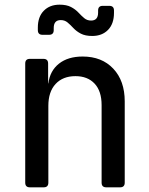

<svg xmlns="http://www.w3.org/2000/svg" viewBox="-20 -802 640 822"><path d="M108 0Q88 0 88 -20V-530Q88 -550 108 -550H166Q186 -550 186 -530V-445H187Q194 -499 232.5 -529.5Q271 -560 334 -560Q416 -560 465 -508Q514 -456 514 -368V-20Q514 0 494 0H435Q415 0 415 -20V-352Q415 -412 385 -444Q355 -476 303 -476Q249 -476 218 -442.5Q187 -409 187 -349V-20Q187 0 167 0ZM375 -648Q345 -648 326 -658Q307 -668 294 -682Q281 -696 269 -706Q257 -716 240 -716Q210 -716 210 -682V-673Q210 -653 190 -653H162Q142 -653 142 -673V-684Q142 -730 167.5 -756Q193 -782 235 -782Q265 -782 284 -772Q303 -762 316 -748Q329 -734 341 -724Q353 -714 370 -714Q400 -714 400 -748V-757Q400 -777 420 -777H448Q468 -777 468 -757V-747Q468 -700 442.5 -674Q417 -648 375 -648Z"/></svg>

Font: Pitagon Sans Mono Medium
Style: Regular
Weight: 500
Monospace: yes
Designer: Travis Tran
Foundry: Pitagon
Version: Version 1.001; ttfautohint (v1.8.4.7-5d5b);gftools[0.9.26]